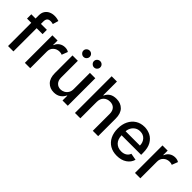

<svg xmlns="http://www.w3.org/2000/svg" viewBox="130 -1722 2691 2691"><g transform="rotate(45 1475.5 -376.5)"><path d="M332.7 -545.5V-460.2H215.2V0H108.7V-460.2H24.5V-545.5H108.7V-608.7Q108.7 -659.8 131.2 -693.7Q153.8 -727.6 190.7 -744.5Q227.6 -761.4 270.6 -761.4Q302.9 -761.4 325.6 -756.2Q348.4 -751.1 359.4 -746.8L334.5 -660.9Q327.1 -663.4 315.3 -666.2Q303.6 -669 286.9 -669Q248.2 -669 231.7 -649.9Q215.2 -630.7 215.2 -594.5V-545.5Z M442.1 0V-545.5H544.7V-458.8H550.4Q565.3 -502.8 603 -528.2Q640.6 -553.6 688.9 -553.6Q711.3 -553.6 729 -548.3Q746.8 -543 760.3 -533.7L726.2 -445Q716.6 -449.9 704.5 -452.8Q692.5 -455.6 676.8 -455.6Q621.8 -455.6 585 -421Q548.3 -386.4 548.3 -333.1V0Z M1186.1 -226.2V-545.5H1292.6V0H1188.2V-94.5H1182.5Q1163.7 -50.8 1122.3 -21.8Q1081 7.1 1019.5 7.1Q941.1 7.1 890.8 -44.9Q840.6 -96.9 840.6 -198.5V-545.5H946.7V-211.3Q946.7 -155.5 977.6 -122.5Q1008.5 -89.5 1057.9 -89.5Q1087.7 -89.5 1117.4 -104.4Q1147 -119.3 1166.7 -149.7Q1186.4 -180 1186.1 -226.2ZM963.1 -639.9Q938.2 -639.9 919.2 -658.6Q900.2 -677.2 900.2 -702.1Q900.2 -728.3 919.2 -746.1Q938.2 -763.8 963.1 -763.8Q989.7 -763.8 1007.6 -746.1Q1025.6 -728.3 1025.6 -702.1Q1025.6 -677.2 1007.6 -658.6Q989.7 -639.9 963.1 -639.9ZM1171.9 -639.9Q1147 -639.9 1128 -658.6Q1109 -677.2 1109 -702.1Q1109 -728.3 1128 -746.1Q1147 -763.8 1171.9 -763.8Q1198.5 -763.8 1216.4 -746.1Q1234.4 -728.3 1234.4 -702.1Q1234.4 -677.2 1216.4 -658.6Q1198.5 -639.9 1171.9 -639.9Z M1541.2 -323.9V0H1435V-727.3H1539.8V-456.7H1546.5Q1565.7 -501.1 1605.1 -526.8Q1644.5 -552.6 1708.1 -552.6Q1792.3 -552.6 1843.6 -500.7Q1894.9 -448.9 1894.9 -346.9V0H1788.7V-334.2Q1788.7 -394.2 1757.8 -427.4Q1726.9 -460.6 1671.9 -460.6Q1615.1 -460.6 1578.1 -424.9Q1541.2 -389.2 1541.2 -323.9Z M2272 11Q2191.8 11 2133.5 -23.8Q2075.3 -58.6 2043.9 -121.6Q2012.4 -184.7 2012.4 -269.2Q2012.4 -353 2043.9 -416.9Q2075.3 -480.8 2131.9 -516.7Q2188.6 -552.6 2264.6 -552.6Q2326.3 -552.6 2381.6 -525Q2436.8 -497.5 2471.4 -437.3Q2506 -377.1 2506 -278.4V-240.8H2118.3Q2120.4 -161.9 2162.6 -119.3Q2204.9 -76.7 2273.1 -76.7Q2318.5 -76.7 2351.6 -96.2Q2384.6 -115.8 2398.8 -154.5L2499.3 -136.4Q2481.2 -70 2421.2 -29.5Q2361.2 11 2272 11ZM2118.6 -320.3H2402Q2401.6 -382.8 2364.3 -423.8Q2327.1 -464.8 2265.3 -464.8Q2222.3 -464.8 2190.2 -444.8Q2158 -424.7 2139.4 -391.9Q2120.7 -359 2118.6 -320.3Z M2624.3 0V-545.5H2726.9V-458.8H2732.6Q2747.5 -502.8 2785.2 -528.2Q2822.8 -553.6 2871.1 -553.6Q2893.5 -553.6 2911.2 -548.3Q2929 -543 2942.5 -533.7L2908.4 -445Q2898.8 -449.9 2886.7 -452.8Q2874.6 -455.6 2859 -455.6Q2804 -455.6 2767.2 -421Q2730.5 -386.4 2730.5 -333.1V0Z"/></g></svg>

Font: Inter UI Medium
Style: Regular
Weight: 500
Designer: Rasmus Andersson
Foundry: rsms
Version: 3.2;8d6f07862